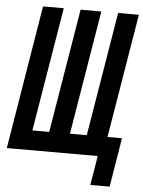

<svg xmlns="http://www.w3.org/2000/svg" viewBox="-60 -782 729 978"><g transform="rotate(5 304.5 -292.5)"><path d="M538 150H439L464 0H-1L120 -735H226L121 -101H207L312 -735H418L313 -101H399L504 -735H610L505 -101H579Z"/></g></svg>

Font: Iosevka Extended Oblique
Style: Bold
Weight: 700
Width: 7
Italic angle: -9°
Monospace: yes
Designer: Belleve Invis
Foundry: Belleve Invis
Version: Version 32.5.0; ttfautohint (v1.8.4)